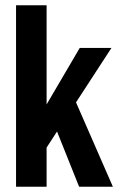

<svg xmlns="http://www.w3.org/2000/svg" viewBox="-20 -710 459 730"><path d="M196.8 -210 157.2 -148.9V0H41V-689.9H157.2V-313L283.2 -527.8H403.8L269 -320.8L409.2 0H280.8Z"/></svg>

Font: D-DIN Condensed
Style: DINCondensed-Bold
Weight: 700
Width: 3
Designer: Charles Nix
Foundry: Datto Inc.
Version: Version 1.10